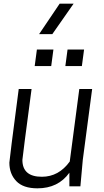

<svg xmlns="http://www.w3.org/2000/svg" viewBox="-20 -1015 568 1046"><path d="M23 0ZM259 -655H169L181 -745H271ZM426 -655H336L348 -745H438ZM184 11Q106 11 68.5 -28.5Q31 -68 31 -129Q31 -142 82 -530H152Q104 -169 102 -144Q102 -52 208 -52Q300 -52 360 -135L412 -530H482L431 -144L418 0H358V-74Q297 11 184 11ZM381 -829ZM265 -829H193L305 -995H381Z"/></svg>

Font: Tanohe Sans
Style: Italic
Weight: 400
Designer: Village Type and Design LLC & Cristiano Sobral
Foundry: Cooper Hewitt Smithsonian Design Museum
Version: Version 1.00;September 29, 2021;FontCreator 13.0.0.2655 64-b